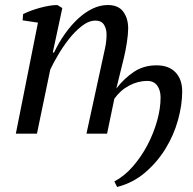

<svg xmlns="http://www.w3.org/2000/svg" viewBox="-20 -532 768 764"><path d="M324 0 386 -285Q393 -316 398.5 -342.5Q404 -369 404 -395Q404 -418 393.5 -434Q383 -450 360 -450Q333 -450 305 -428Q277 -406 253 -375Q229 -344 209.5 -310.5Q190 -277 180 -255L127 0H43L131 -442L70 -451L72 -476Q86 -483 103.5 -489.5Q121 -496 139.5 -501Q158 -506 175.5 -509Q193 -512 208 -512L228 -500L190 -323H195Q214 -363 238.5 -397.5Q263 -432 290.5 -457.5Q318 -483 348 -497.5Q378 -512 409 -512Q451 -512 470.5 -485.5Q490 -459 490 -419Q490 -397 485 -364Q480 -331 473 -302L443 -180Q475 -221 513.5 -246.5Q552 -272 603 -272Q652 -272 678.5 -244Q705 -216 705 -168Q705 -115 688.5 -55Q672 5 639 59Q606 113 557.5 154.5Q509 196 446 212L435 190Q475 169 508.5 130.5Q542 92 566.5 45.5Q591 -1 605 -50.5Q619 -100 619 -144Q619 -173 605.5 -191.5Q592 -210 566 -210Q529 -210 494 -191.5Q459 -173 435 -139L406 0Z"/></svg>

Font: PTSerifItalic
Style: Italic
Weight: 400
Italic angle: -12°
Designer: A.Korolkova, O.Umpeleva, V.Yefimov
Foundry: ParaType Ltd
Version: Version 1.000W OFL